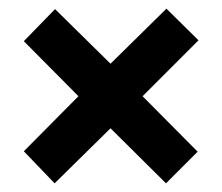

<svg xmlns="http://www.w3.org/2000/svg" viewBox="-20 -575 513 443"><path d="M364 -555 438 -482 309 -353 436 -225 363 -152 235 -279 106 -152 35 -226 161 -353 35 -480 107 -554 235 -428Z"/></svg>

Font: Noto Sans Thai ExtCond
Style: Bold
Weight: 700
Width: 2
Designer: Monotype Design Team
Foundry: Monotype Imaging Inc.
Version: Version 2.002; ttfautohint (v1.8.4.7-5d5b)